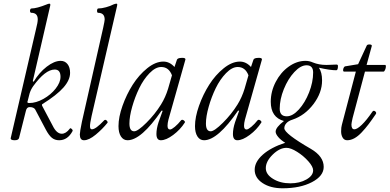

<svg xmlns="http://www.w3.org/2000/svg" viewBox="-20 -745 2106 1038"><path d="M59.1 13.2Q47.4 13.2 42 10Q36.6 6.8 38.1 1L174.8 -587.9Q184.1 -624 184.1 -640.1Q184.1 -675.8 148.9 -675.8Q144.5 -675.8 142.8 -681.6Q141.1 -687.5 143.3 -693.4Q145.5 -699.2 149.9 -699.2Q178.2 -699.2 232.9 -721.2Q240.7 -725.1 248 -725.1Q252 -725.1 252 -720.2Q252 -713.9 250 -708L157.2 -306.2L162.1 -303.2Q191.4 -352.5 232.4 -384.3Q273.4 -416 308.1 -416Q331.1 -416 345 -398.4Q358.9 -380.9 358.9 -351.1Q358.9 -312.5 323 -271.7Q287.1 -231 209 -182.1Q204.1 -179.2 210 -168.9L265.1 -64.9Q286.1 -22 314 -22Q336.4 -22 356.9 -48.8Q359.4 -55.2 367.7 -47.9Q375 -41 372.1 -36.1Q345.7 13.2 299.8 13.2Q276.9 13.2 260.7 0.2Q244.6 -12.7 228 -43.9L169.9 -153.8Q162.1 -166 140.1 -166Q124.5 -166 120.1 -146L83 1Q80.1 13.2 59.1 13.2ZM138.2 -188Q174.8 -188 214.6 -210.2Q254.4 -232.4 280.8 -265.9Q307.1 -299.3 307.1 -330.1Q307.1 -369.1 275.9 -369.1Q224.6 -369.1 159.2 -278.8Q146.5 -260.7 140.1 -240.2L129.9 -200.2Q127.9 -196.3 127.9 -193.8Q127.9 -188 138.2 -188Z M434.1 13.2Q411.6 13.2 411.6 -18.1Q411.6 -31.7 422.9 -86.9L538.1 -596.2Q545.9 -632.3 545.9 -639.2Q545.9 -675.8 509.8 -675.8Q506.3 -675.8 505.1 -681.6Q503.9 -687.5 505.6 -693.4Q507.3 -699.2 510.7 -699.2Q529.3 -699.2 553.2 -705.8Q577.1 -712.4 593.8 -721.2Q603 -725.1 609.9 -725.1Q613.3 -725.1 613.8 -721.9Q614.3 -718.8 611.8 -708L475.1 -117.2Q470.7 -96.7 468.5 -83.3Q466.3 -69.8 466.6 -61.3Q466.8 -52.7 469.5 -49.3Q472.2 -45.9 477.1 -45.9Q497.6 -45.9 543.9 -95.2Q547.9 -98.6 552.5 -96.4Q557.1 -94.2 560.3 -88.9Q563.5 -83.5 561 -81.1Q534.2 -47.4 497.6 -17.1Q460.9 13.2 434.1 13.2Z M669.4 13.2Q647 13.2 633.8 -7.3Q620.6 -27.8 620.6 -63Q620.6 -111.8 642.3 -173.1Q664.1 -234.4 697.5 -287.1Q731 -339.8 775.9 -376Q820.8 -412.1 863.3 -412.1Q897 -412.1 923.3 -382.8L936.5 -421.9Q939.9 -431.6 961.9 -432.1Q982.4 -433.1 982.4 -424.8Q982.9 -423.8 982.4 -422.9L890.6 -98.1Q885.7 -79.1 885.7 -64.9Q885.7 -44.9 899.4 -44.9Q907.7 -44.9 925 -59.3Q942.4 -73.7 959.5 -95.2Q963.4 -98.6 968.5 -96.9Q973.6 -95.2 977.5 -90.6Q981.4 -85.9 979.5 -83Q954.6 -43.9 916.3 -15.4Q877.9 13.2 849.6 13.2Q825.7 13.2 825.7 -21Q825.7 -49.3 837.4 -85L859.4 -146L853.5 -147Q743.7 13.2 669.4 13.2ZM705.6 -35.2Q725.1 -35.2 771.5 -81.3Q817.9 -127.4 850.6 -180.2Q874.5 -218.8 888.7 -265.1L909.7 -337.9Q892.6 -382.8 851.6 -382.8Q820.8 -382.8 788.3 -349.4Q755.9 -315.9 732.7 -268.1Q709.5 -220.2 694.6 -167.7Q679.7 -115.2 679.7 -77.1Q679.7 -35.2 705.6 -35.2Z M1083 13.2Q1060.5 13.2 1047.4 -7.3Q1034.2 -27.8 1034.2 -63Q1034.2 -111.8 1055.9 -173.1Q1077.6 -234.4 1111.1 -287.1Q1144.5 -339.8 1189.5 -376Q1234.4 -412.1 1276.9 -412.1Q1310.5 -412.1 1336.9 -382.8L1350.1 -421.9Q1353.5 -431.6 1375.5 -432.1Q1396 -433.1 1396 -424.8Q1396.5 -423.8 1396 -422.9L1304.2 -98.1Q1299.3 -79.1 1299.3 -64.9Q1299.3 -44.9 1313 -44.9Q1321.3 -44.9 1338.6 -59.3Q1356 -73.7 1373 -95.2Q1377 -98.6 1382.1 -96.9Q1387.2 -95.2 1391.1 -90.6Q1395 -85.9 1393.1 -83Q1368.2 -43.9 1329.8 -15.4Q1291.5 13.2 1263.2 13.2Q1239.3 13.2 1239.3 -21Q1239.3 -49.3 1251 -85L1272.9 -146L1267.1 -147Q1157.2 13.2 1083 13.2ZM1119.1 -35.2Q1138.7 -35.2 1185.1 -81.3Q1231.4 -127.4 1264.2 -180.2Q1288.1 -218.8 1302.2 -265.1L1323.2 -337.9Q1306.2 -382.8 1265.1 -382.8Q1234.4 -382.8 1201.9 -349.4Q1169.4 -315.9 1146.2 -268.1Q1123 -220.2 1108.2 -167.7Q1093.3 -115.2 1093.3 -77.1Q1093.3 -35.2 1119.1 -35.2Z M1507.8 272.9Q1441.9 272.9 1399.4 244.6Q1356.9 216.3 1356.9 172.9Q1356.9 129.9 1401.1 90.8Q1445.3 51.8 1522 26.9Q1498 12.2 1484.1 -4.4Q1470.2 -21 1470.2 -33.2Q1470.2 -56.2 1515.1 -90.8Q1443.8 -110.4 1443.8 -194.8Q1443.8 -250.5 1470.5 -302Q1497.1 -353.5 1540.8 -384.8Q1584.5 -416 1631.8 -416Q1652.3 -416 1671.9 -407.2Q1704.1 -394 1744.1 -394Q1749 -394 1755.9 -394.3Q1762.7 -394.5 1775.1 -395Q1787.6 -395.5 1798.8 -396Q1807.1 -396 1807.1 -388.2Q1807.1 -365.2 1797.9 -365.2Q1764.6 -365.2 1704.1 -378.9Q1721.2 -354.5 1721.2 -310.1Q1721.2 -243.7 1674.6 -182.1Q1627.9 -120.6 1561 -98.1Q1540 -91.8 1528.6 -79.3Q1517.1 -66.9 1517.1 -51.8Q1517.1 -22.9 1661.1 60.1Q1730 100.6 1730 157.2Q1730 206.5 1666.5 239.7Q1603 272.9 1507.8 272.9ZM1530.3 -116.2Q1562 -116.2 1595.5 -152.8Q1628.9 -189.5 1650.9 -245.1Q1672.9 -300.8 1672.9 -353Q1672.9 -392.1 1637.2 -392.1Q1605.5 -392.1 1571.3 -355.5Q1537.1 -318.8 1514.6 -263.4Q1492.2 -208 1492.2 -157.2Q1492.2 -116.2 1530.3 -116.2ZM1549.8 246.1Q1600.1 246.1 1636.5 225.3Q1672.9 204.6 1672.9 175.8Q1672.9 156.2 1647 127Q1621.1 97.7 1586.4 75.9Q1551.8 54.2 1528.8 54.2Q1491.7 54.2 1454.3 90.8Q1417 127.4 1417 164.1Q1417 197.8 1456.1 221.9Q1495.1 246.1 1549.8 246.1Z M1856.9 13.2Q1840.8 13.2 1832.5 -1Q1824.2 -15.1 1824.2 -34.2Q1824.2 -56.6 1828.1 -69.8L1903.8 -357.9H1840.8Q1835.4 -357.9 1835 -364.3Q1834.5 -370.6 1837.6 -377.7Q1840.8 -384.8 1845.2 -386.2L1916 -397.9L1962.9 -499Q1965.8 -504.9 1978 -504.6Q1990.2 -504.4 1990.2 -497.1L1961.9 -394H2063Q2066.4 -392.6 2066.2 -384.5Q2065.9 -376.5 2061.8 -367.2Q2057.6 -357.9 2053.2 -357.9H1953.1L1886.2 -106.9Q1879.9 -78.1 1879.9 -71.8Q1879.9 -45.9 1896 -45.9Q1910.6 -45.9 1936.3 -70.6Q1961.9 -95.2 1993.2 -141.1Q1999.5 -149.9 2008.1 -143.3Q2016.6 -136.7 2012.2 -128.9Q1989.3 -95.2 1972.2 -72.8Q1955.1 -50.3 1935.1 -29.1Q1915 -7.8 1895.5 2.7Q1876 13.2 1856.9 13.2Z"/></svg>

Font: Junicode SmCond Light
Style: Italic
Weight: 300
Width: 4
Italic angle: -11°
Designer: Peter S. Baker
Version: Version 2.206